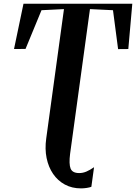

<svg xmlns="http://www.w3.org/2000/svg" viewBox="-20 -763 732 1034"><path d="M416 251.5Q367.5 251.5 329.2 230.8Q291 210 266 173.5Q241 137 231 88.2Q221 39.5 229 -17.5L324.5 -714L203.5 -708L117.5 -499.5L55.5 -499L106.5 -743H692.5L671 -499L616 -498.5L588.5 -708L464.5 -714L357.5 65.5Q350.5 120.5 360.2 144.8Q370 169 406.5 169Q426.5 169 445.2 161Q464 153 486.5 137.5L472 243Q463 246.5 447.5 249Q432 251.5 416 251.5Z"/></svg>

Font: Merriweather 144pt SemiBold
Style: Italic
Weight: 600
Italic angle: -7.8°
Version: Version 2.101